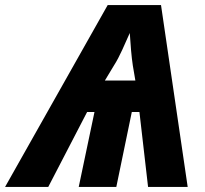

<svg xmlns="http://www.w3.org/2000/svg" viewBox="-83 -736 809 756"><path d="M330 -419 368 -482Q382 -504 398 -539Q414 -574 428 -606Q430 -573 433 -538.5Q436 -504 440 -478L450 -419ZM-63 0H107L260 -295H289L227 0H375L436 -295H466L500 0H656L551 -716H341Z"/></svg>

Font: Noto Sans Display Extra
Style: Italic
Weight: 800
Italic angle: -12°
Designer: Monotype Design Team
Foundry: Monotype Imaging Inc.
Version: Version 1.900